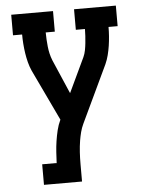

<svg xmlns="http://www.w3.org/2000/svg" viewBox="-53 -562 605 819"><g transform="rotate(-5 250.0 -152.5)"><path d="M102 215V127H164Q165 104 166.5 80.5Q168 57 171.5 34Q175 11 180.5 -12Q186 -35 196 -56L92 -275Q84 -293 79 -312.5Q74 -332 71 -352Q68 -372 66.5 -392Q65 -412 65 -432H26V-520H205V-432H166Q166 -417 167 -401.5Q168 -386 169.5 -371Q171 -356 174.5 -341Q178 -326 184 -311L247 -165L317 -313Q323 -326 326 -341.5Q329 -357 330.5 -372Q332 -387 333 -402Q334 -417 334 -432H295V-520H474V-432H435Q435 -412 433.5 -392Q432 -372 429 -352Q426 -332 421 -312.5Q416 -293 408 -275L292 -30Q284 -13 279.5 4.5Q275 22 272 40Q268 65 266.5 90Q265 115 265 141V215Z"/></g></svg>

Font: Iosevka Curly Slab Semibold
Style: Regular
Weight: 600
Monospace: yes
Designer: Belleve Invis
Foundry: Belleve Invis
Version: Version 22.1.2; ttfautohint (v1.8.4)